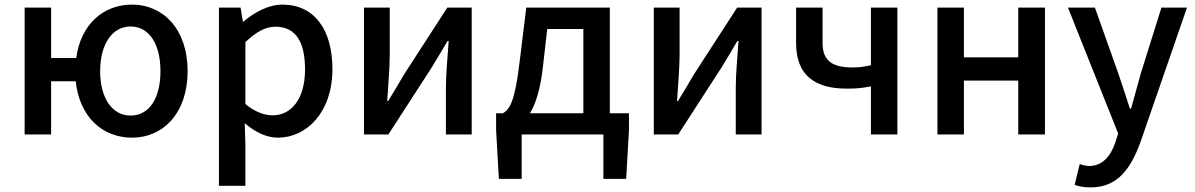

<svg xmlns="http://www.w3.org/2000/svg" viewBox="-20 -584 5189 834"><path d="M547 -82C467 -82 415 -158 415 -275C415 -391 467 -469 547 -469C629 -469 677 -391 677 -275C677 -158 629 -82 547 -82ZM554 14C688 14 795 -92 795 -275C795 -458 688 -564 554 -564C428 -564 331 -478 311 -332H202V-551H87V0H202V-231H309C325 -77 424 14 554 14Z M931 223H1046V45L1043 -49C1089 -9 1139 14 1187 14C1311 14 1424 -95 1424 -284C1424 -454 1346 -564 1207 -564C1145 -564 1085 -530 1037 -490H1035L1025 -551H931ZM1165 -83C1132 -83 1089 -96 1046 -132V-401C1092 -445 1133 -468 1176 -468C1268 -468 1305 -397 1305 -282C1305 -154 1245 -83 1165 -83Z M1561 0H1667L1854 -289C1874 -321 1904 -372 1924 -406H1929C1924 -335 1917 -262 1917 -205V0H2029V-551H1923L1736 -262C1717 -229 1686 -178 1666 -145H1662C1666 -215 1673 -288 1673 -345V-551H1561Z M2246 0H2601V193H2700L2712 -18V-92H2629V-551H2266L2237 -315C2217 -144 2194 -108 2164 -92H2135V-18L2147 193H2246ZM2282 -92C2307 -133 2327 -196 2338 -291L2357 -458H2514V-92Z M2820 0H2926L3113 -289C3133 -321 3163 -372 3183 -406H3188C3183 -335 3176 -262 3176 -205V0H3288V-551H3182L2995 -262C2976 -229 2945 -178 2925 -145H2921C2925 -215 2932 -288 2932 -345V-551H2820Z M3763 0H3878V-551H3763V-301C3735 -294 3713 -291 3682 -291C3592 -291 3553 -323 3553 -397V-551H3438V-397C3438 -255 3522 -199 3658 -199C3707 -199 3727 -202 3763 -209Z M4052 0H4167V-234H4403V0H4519V-551H4403V-335H4167V-551H4052Z M4718 230C4833 230 4891 151 4934 33L5136 -551H5025L4936 -267C4922 -217 4907 -163 4893 -112H4888C4871 -164 4854 -218 4837 -267L4736 -551H4619L4837 -4L4825 34C4805 93 4770 137 4711 137C4696 137 4680 132 4670 129L4648 219C4667 226 4689 230 4718 230Z"/></svg>

Font: GenYoGothic2 TW M
Style: Regular
Weight: 500
Version: Version 2.100;PS 2.1;hotconv 16.6.51;makeotf.lib2.5.65220 DE